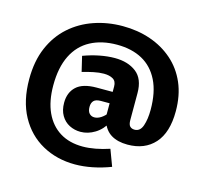

<svg xmlns="http://www.w3.org/2000/svg" viewBox="-111 -790 1087 1027"><g transform="rotate(15 432.5 -276.5)"><path d="M389 114Q288 114 207.5 69.5Q127 25 81 -59.5Q35 -144 35 -264Q35 -364 67.5 -439.5Q100 -515 157 -565.5Q214 -616 288.5 -641.5Q363 -667 446 -667Q529 -667 600 -642.5Q671 -618 724.5 -571Q778 -524 807.5 -456Q837 -388 837 -300Q837 -182 782.5 -121.5Q728 -61 633 -61Q578 -61 542 -83Q506 -105 490 -153L514 -154Q490 -109 451.5 -85.5Q413 -62 372 -62Q339 -62 310.5 -76.5Q282 -91 265 -120Q248 -149 248 -190Q248 -247 283.5 -280Q319 -313 395 -313H498L484 -294V-343Q484 -372 464.5 -383.5Q445 -395 414 -395Q388 -395 357 -388.5Q326 -382 296 -373L276 -457Q322 -474 366 -482.5Q410 -491 449 -491Q522 -491 568 -455.5Q614 -420 614 -341V-192Q614 -167 623.5 -157.5Q633 -148 649 -148Q680 -148 692.5 -184.5Q705 -221 705 -273Q705 -370 673 -434.5Q641 -499 582.5 -531Q524 -563 442 -563Q358 -563 296 -530Q234 -497 201 -430.5Q168 -364 168 -265Q168 -177 196.5 -115.5Q225 -54 277.5 -21.5Q330 11 404 11Q437 11 474.5 4Q512 -3 551 -16L585 75Q535 94 485 104Q435 114 389 114ZM424 -156Q442 -156 460.5 -168Q479 -180 495 -201L484 -166V-270L498 -250H436Q408 -250 396.5 -238Q385 -226 385 -204Q385 -180 396 -168Q407 -156 424 -156Z"/></g></svg>

Font: Bitter Thin ExtraBold
Style: Regular
Weight: 800
Version: Version 3.020